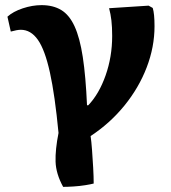

<svg xmlns="http://www.w3.org/2000/svg" viewBox="-20 -542 668 748"><path d="M226 186Q198 135 196.5 88Q195 41 208 -24Q194 -171 174.5 -259.5Q155 -348 127.5 -387Q100 -426 61 -426Q47 -426 22 -419L9 -477Q31 -497 68.5 -509.5Q106 -522 142 -522Q187 -522 218.5 -503Q250 -484 270.5 -439.5Q291 -395 302.5 -320Q314 -245 319 -132H324Q366 -176 391.5 -248.5Q417 -321 417 -402Q417 -437 414 -462.5Q411 -488 405 -510L559 -520L575 -511Q582 -489 582 -440Q582 -359 551.5 -279.5Q521 -200 465 -131Q409 -62 333 -12Q336 8 338.5 41.5Q341 75 343 111Q345 147 345 173Q334 176 312 179.5Q290 183 266.5 184.5Q243 186 226 186Z"/></svg>

Font: Literata
Style: Bold
Weight: 700
Designer: Latin by Veronika Burian and Jose Scaglione. Greek by Irene Vlachou. Cyrillic by Vera Evstafieva.
Foundry: TypeTogether
Version: Version 3.103; ttfautohint (v1.8.4.7-5d5b);gftools[0.9.29]